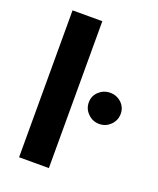

<svg xmlns="http://www.w3.org/2000/svg" viewBox="-138 -826 751 911"><g transform="rotate(20 237.5 -371.0)"><path d="M219.7 0V-741.7H69.3V0ZM291 -358.1Q291 -325.2 314.9 -301.8Q338.9 -278.3 371.8 -278.3Q404.8 -278.3 428.5 -301.8Q452.1 -325.2 452.1 -358.1Q452.1 -391.1 428.5 -413.3Q404.8 -435.5 371.8 -435.5Q338.9 -435.5 314.9 -413.3Q291 -391.1 291 -358.1Z"/></g></svg>

Font: Estedad-FD-VF Thin
Style: Regular
Weight: 100
Designer: Amin Abedi
Version: Version 5.0